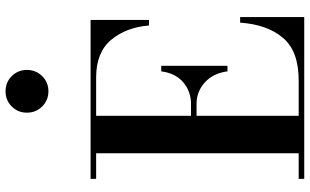

<svg xmlns="http://www.w3.org/2000/svg" viewBox="-227 -861 1088 674"><g transform="rotate(-90 317.0 -524.0)"><path d="M26 0V-19.5H116V-730.5H26V-750H584V-545H564.5Q558 -625.5 514 -678Q470 -730.5 382 -730.5H247.5V-397.5H289.5Q332.5 -397.5 364.8 -424.5Q397 -451.5 403.5 -502H423V-269.5H403.5Q397 -319.5 364.8 -348.8Q332.5 -378 289.5 -378H247.5V-19.5H372Q474.5 -19.5 521.2 -74.8Q568 -130 574.5 -225H594V0ZM333.5 -898Q302 -898 280.2 -920Q258.5 -942 258.5 -973.5Q258.5 -1005 280.2 -1026.8Q302 -1048.5 333.5 -1048.5Q365 -1048.5 386.8 -1026.8Q408.5 -1005 408.5 -973.5Q408.5 -942 386.8 -920Q365 -898 333.5 -898Z"/></g></svg>

Font: Bodoni Moda SemiBold
Style: Regular
Weight: 600
Designer: Owen Earl
Foundry: indestructible type
Version: Version 2.005; ttfautohint (v1.8.4.7-5d5b)